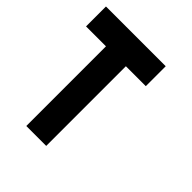

<svg xmlns="http://www.w3.org/2000/svg" viewBox="-176 -739 852 852"><g transform="rotate(45 250.0 -312.5)"><path d="M250 0H125V-500H0V-625H375V-500H250Z"/></g></svg>

Font: Tiny5
Style: Regular
Weight: 400
Designer: Stefan Schmidt
Foundry: Made with Bits'n'Picas by Kreative Software
Version: Version 1.002; ttfautohint (v1.8.4.7-5d5b)